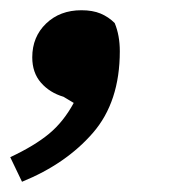

<svg xmlns="http://www.w3.org/2000/svg" viewBox="-24 -181 359 375"><path d="M19 174 -4 126Q43 104 71.5 80.5Q100 57 120 20L100 8Q73 0 56 -19.5Q39 -39 39 -69Q39 -109 66 -135Q93 -161 135 -161Q157 -161 172.5 -154.5Q188 -148 200 -136Q210 -112 210 -81Q210 18 157.5 78.5Q105 139 19 174Z"/></svg>

Font: Source Serif 4 SmText
Style: Bold Italic
Weight: 700
Italic angle: -12°
Designer: Frank Grießhammer
Foundry: Adobe
Version: Version 4.005;hotconv 1.1.0;makeotfexe 2.6.0